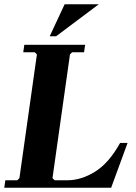

<svg xmlns="http://www.w3.org/2000/svg" viewBox="-23 -880 637 900"><path d="M540 -210H575L498 0H-3L2 -35H58L68 -45L150 -625L140 -635H86L91 -670H376L371 -635H315L305 -625L223 -45L233 -35H293Q358 -35 423 -75.5Q488 -116 540 -210ZM440 -860 240 -710H210L280 -860Z"/></svg>

Font: Brygada 1918
Style: Bold Italic
Weight: 700
Italic angle: -8°
Designer: Mateusz Machalski | Borys Kosmynka | Przemek Hoffer
Foundry: NIEPODLEGLA 2018
Version: Version 3.006